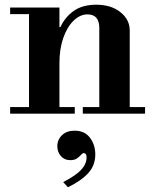

<svg xmlns="http://www.w3.org/2000/svg" viewBox="-20 -482 648 814"><path d="M401 -15V-363Q401 -421 351 -421Q319 -421 291.5 -394Q264 -367 248 -320.5Q232 -274 232 -215L212 -367H236Q256 -410 293 -436Q330 -462 388 -462Q451 -462 490.5 -430.5Q530 -399 530 -353V-15ZM23 0V-28H297V0ZM103 -15V-434H232V-15ZM331 0V-28H595V0ZM23 -422V-450H232V-422ZM268 312 248 290Q302 262 324.5 237.5Q347 213 347 185Q347 174 343 170.5Q339 167 335 167Q330 167 323.5 174.5Q317 182 306.5 189.5Q296 197 278 197Q253 197 238 179.5Q223 162 223 138Q223 110 243 91Q263 72 296 72Q339 72 361.5 102Q384 132 384 173Q384 219 354.5 251.5Q325 284 268 312Z"/></svg>

Font: Libre Bodoni SemiBold
Style: Regular
Weight: 600
Designer: Pablo Impallari, Rodrigo Fuenzalida
Foundry: Impallari Type
Version: Version 2.005;gftools[0.9.23]